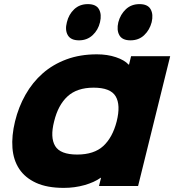

<svg xmlns="http://www.w3.org/2000/svg" viewBox="-20 -903 847 933"><path d="M717 -795Q707 -757 680.5 -732Q654 -707 614 -707Q574 -707 560 -732Q546 -757 555 -795Q565 -833 591.5 -858Q618 -883 658 -883Q698 -883 712 -858Q726 -833 717 -795ZM466 -795Q457 -757 430 -732Q403 -707 364 -707Q324 -707 309.5 -732Q295 -757 305 -795Q314 -833 340.5 -858Q367 -883 407 -883Q447 -883 461 -858Q475 -833 466 -795ZM651 1H461L471 -39H469Q438 -17 390.5 -3.5Q343 10 290 10Q209 10 155.5 -14.5Q102 -39 73.5 -82Q45 -125 40.5 -184Q36 -243 53 -313Q70 -383 104 -443Q138 -503 187.5 -546.5Q237 -590 303 -614.5Q369 -639 451 -639Q502 -639 543.5 -625Q585 -611 605 -589H607L617 -630H807ZM547 -313Q567 -393 542 -435Q517 -477 435 -477Q354 -477 308 -434.5Q262 -392 243 -313Q223 -235 248 -193.5Q273 -152 355 -152Q437 -152 482 -193.5Q527 -235 547 -313Z"/></svg>

Font: TypoPRO Sinkin Sans
Style: 800 Black Italic
Weight: 900
Italic angle: -112°
Designer: Keith Bates
Foundry: K-Type
Version: Sinkin Sans (version 1.0)  by Keith Bates   •   © 2014   www